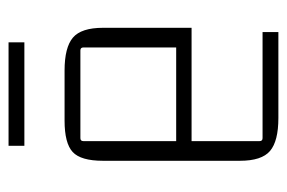

<svg xmlns="http://www.w3.org/2000/svg" viewBox="-131 -535 671 449"><g transform="rotate(-90 204.5 -310.5)"><path d="M330 -626V-589H88V-626ZM354 5H153Q99 5 76 -14.5Q53 -34 53 -85V-405Q53 -457 73.5 -476Q94 -495 147 -495H264Q318 -495 341 -475.5Q364 -456 364 -405V-198H99V-39Q99 -32 106 -32H354ZM106 -458Q99 -458 99 -451V-234H318V-451Q318 -458 311 -458Z"/></g></svg>

Font: Gemunu Libre ExtraLight
Style: Regular
Weight: 200
Designer: Puspanada Ekanayake, Sola Matas, Pathum Egodawatta, Kosala Senevirathne
Foundry: mooniak
Version: Version 1.100